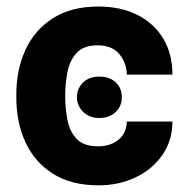

<svg xmlns="http://www.w3.org/2000/svg" viewBox="-20 -552 572 582"><path d="M213.1 -257.4Q213.5 -284.4 231.9 -302.1Q250.4 -319.7 280.7 -319.9Q312.7 -319.7 331.1 -302.1Q349.5 -284.4 349.2 -257.4Q349.5 -230.8 330.8 -212.6Q312.1 -194.5 280.7 -194.3Q250.4 -194.5 231.9 -213.1Q213.5 -231.6 213.1 -257.4ZM279.1 9.8Q196.1 9.8 140.6 -25.3Q85.1 -60.4 57.4 -120.3Q29.8 -180.2 29.5 -254.5V-267.6Q29.8 -341.8 57.6 -401.8Q85.4 -461.8 140.8 -497Q196.2 -532.2 278.5 -532.2Q345.1 -532.2 395.5 -507.3Q445.9 -482.3 474.2 -436.1Q502.5 -389.9 502.7 -325.8H364.5Q363.7 -361.6 341.6 -388.1Q319.5 -414.6 276.2 -414.6Q233.3 -414.6 212.4 -391.7Q191.4 -368.8 184.7 -334.9Q178 -300.9 177.7 -267.6V-254.5Q178 -221.1 184.6 -187.4Q191.2 -153.6 212.2 -131.2Q233.2 -108.7 276.8 -108.4Q302.7 -108.7 322.2 -117.6Q341.6 -126.6 352.8 -143.5Q364 -160.4 364.5 -183.6H502.7Q502.5 -126 472.3 -82.4Q442.1 -38.9 391.5 -14.6Q340.9 9.8 279.1 9.8Z"/></svg>

Font: Inter Display V
Style: Regular
Weight: 400
Designer: Rasmus Andersson
Foundry: rsms
Version: Version 3.015;git-src